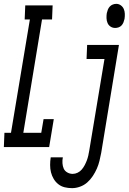

<svg xmlns="http://www.w3.org/2000/svg" viewBox="-46 -763 668 996"><path d="M-26 0 -23 -74H11L109 -662H82L85 -735H227L224 -662H172L75 -74H168L180 -145H233L209 0ZM552 -618Q538 -618 527.5 -625Q517 -632 512 -643.5Q507 -655 506.5 -668.5Q506 -682 508 -695Q510 -704 513.5 -713Q517 -722 523.5 -729Q530 -736 539 -739.5Q548 -743 557 -743Q570 -743 580.5 -735.5Q591 -728 596 -716.5Q601 -705 601.5 -691.5Q602 -678 600 -665Q598 -656 594.5 -647Q591 -638 584.5 -631Q578 -624 569 -621Q560 -618 552 -618ZM328 213Q308 213 289.5 208.5Q271 204 256.5 192.5Q242 181 232.5 165Q223 149 218.5 131Q214 113 214 93Q214 73 217 54Q217 53 217 53Q217 53 217 53H280Q280 53 280 53Q280 53 280 53Q277 68 278 83.5Q279 99 284.5 111.5Q290 124 303 131.5Q316 139 331 139Q344 139 356.5 133Q369 127 378 116.5Q387 106 393.5 93.5Q400 81 404.5 69Q409 57 412 44Q415 31 417 18L496 -457H403L406 -530H571L479 30Q475 51 470 71.5Q465 92 456.5 111.5Q448 131 435.5 150Q423 169 406.5 183.5Q390 198 369 205.5Q348 213 328 213Z"/></svg>

Font: Iosevka Slab Extended
Style: Italic
Weight: 400
Width: 7
Italic angle: -9°
Monospace: yes
Designer: Belleve Invis
Foundry: Belleve Invis
Version: Version 11.1.0; ttfautohint (v1.8.3)